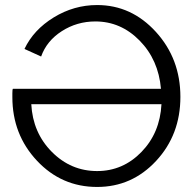

<svg xmlns="http://www.w3.org/2000/svg" viewBox="-20 -735 777 761"><path d="M365 6Q224 6 126.5 -98Q29 -202 29 -350V-365Q29 -380 31 -383H618Q608 -498 533.5 -574Q459 -650 358 -650Q285 -650 225 -611.5Q165 -573 143 -511L77 -541Q113 -617 193 -666Q273 -715 365 -715Q501 -715 598 -608.5Q695 -502 695 -351Q695 -201 599 -97.5Q503 6 365 6ZM365 -57Q467 -57 540.5 -132.5Q614 -208 620 -322H104Q110 -209 185.5 -133Q261 -57 365 -57Z"/></svg>

Font: Raleway
Style: Regular
Weight: 400
Designer: Matt McInerney, Pablo Impallari, Rodrigo Fuenzalida
Foundry: Matt McInerney, Pablo Impallari, Rodrigo Fuenzalida
Version: Version 1.000;PS 001.001;hotconv 1.0.56; ttfautohint (v1.5)